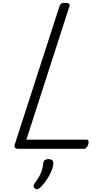

<svg xmlns="http://www.w3.org/2000/svg" viewBox="-20 -1055 745 1361"><path d="M111 0Q75 0 85 -32L402 -1012Q406 -1024 414 -1029.5Q422 -1035 441 -1035Q459 -1035 468 -1029Q477 -1023 472 -1010L167 -65H593Q604 -65 607 -57Q610 -49 606 -33Q601 -17 593 -8.5Q585 0 575 0ZM229 282Q219 275 218 266Q217 257 224 247Q243 221 256 199Q269 177 276.5 153.5Q284 130 287 100Q289 85 298.5 79Q308 73 323 73Q342 73 351 81.5Q360 90 358 105Q357 127 345.5 155Q334 183 315 213Q296 243 270 270Q259 281 249 285Q239 289 229 282Z"/></svg>

Font: Playwrite CO Light
Style: Regular
Weight: 300
Version: Version 1.002